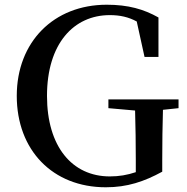

<svg xmlns="http://www.w3.org/2000/svg" viewBox="-20 -775 791 813"><path d="M736 -354H439V-317L552 -307C554 -238 555 -167 555 -98V-46C519 -34 485 -28 445 -28C285 -28 179 -155 179 -369C179 -590 292 -711 445 -711C488 -711 524 -703 559 -684L592 -534H651V-701C589 -736 523 -755 432 -755C207 -755 51 -597 51 -369C51 -139 203 18 428 18C519 18 590 -6 667 -48V-97C667 -172 668 -242 670 -310L736 -317Z"/></svg>

Font: Source Han Serif CN SemiBold
Style: Regular
Weight: 600
Designer: Ryoko NISHIZUKA 西塚涼子 (kana & ideographs); Frank Grießhammer (Latin, Greek & Cyrillic); Wenlong ZHANG 张文龙 (bopomofo); San
Foundry: Adobe Systems Incorporated
Version: Version 1.000;PS 1;hotconv 16.6.53;makeotf.lib2.5.65590